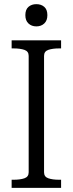

<svg xmlns="http://www.w3.org/2000/svg" viewBox="-20 -904 350 924"><path d="M118 -75V-635Q118 -657 97.5 -664Q77 -671 46 -671H36V-710H274V-671H264Q233 -671 212.5 -664Q192 -657 192 -635V-75Q192 -53 212.5 -46Q233 -39 264 -39H274V0H36V-39H46Q77 -39 97.5 -46Q118 -53 118 -75ZM155 -777Q132 -777 117 -791Q102 -805 102 -831Q102 -858 117 -871Q132 -884 155 -884Q178 -884 193 -871Q208 -858 208 -831Q208 -805 193 -791Q178 -777 155 -777Z"/></svg>

Font: Roboto Serif 28pt Condensed Light
Style: Regular
Weight: 300
Width: 3
Designer: Greg Gazdowicz
Foundry: Commercial Type
Version: Version 1.008